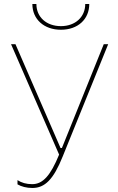

<svg xmlns="http://www.w3.org/2000/svg" viewBox="-20 -740 588 955"><path d="M141 -720C141 -644 199 -592 283 -592C367 -592 424 -644 424 -720H404C404 -656 355 -610 283 -610C211 -610 161 -655 161 -720ZM141 195C203 195 246 153 292 38L518 -520H496L288 -4H281L57 -520H35L274 29C231 134 193 176 140 176C111 176 87 169 67 156V177C86 188 112 195 141 195Z"/></svg>

Font: Fixel Display Thin
Style: Regular
Weight: 100
Designer: AlfaBravo + MacPaw
Foundry: Kyrylo Tkachov, Marchela Mozhyna, Serhii Makarenko, Maria Weinstein, Zakhar Kryvoshyya
Version: Version 1.211